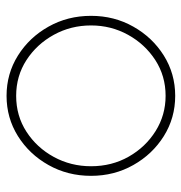

<svg xmlns="http://www.w3.org/2000/svg" viewBox="-4 -550 567 600"><g transform="rotate(-90 280.0 -250.5)"><path d="M280 13Q211 13 154.2 -22.5Q97.5 -58 63.8 -117.8Q30 -177.5 30 -250Q30 -323 63.8 -383Q97.5 -443 154.2 -478.5Q211 -514 280 -514Q349 -514 405.8 -478.5Q462.5 -443 496.2 -383Q530 -323 530 -250Q530 -177.5 496.2 -117.8Q462.5 -58 405.8 -22.5Q349 13 280 13ZM280 -17Q342 -17 391.8 -49.2Q441.5 -81.5 470.8 -134.5Q500 -187.5 500 -250Q500 -313 470.8 -366.2Q441.5 -419.5 391.8 -451.8Q342 -484 280 -484Q217.5 -484 167.8 -451.8Q118 -419.5 89 -366.2Q60 -313 60 -250Q60 -185 90 -132.2Q120 -79.5 170 -48.2Q220 -17 280 -17Z"/></g></svg>

Font: Urbanist Thin
Style: Regular
Weight: 100
Designer: Corey Hu
Foundry: Corey Hu
Version: Version 1.330; ttfautohint (v1.8.4.7-5d5b)